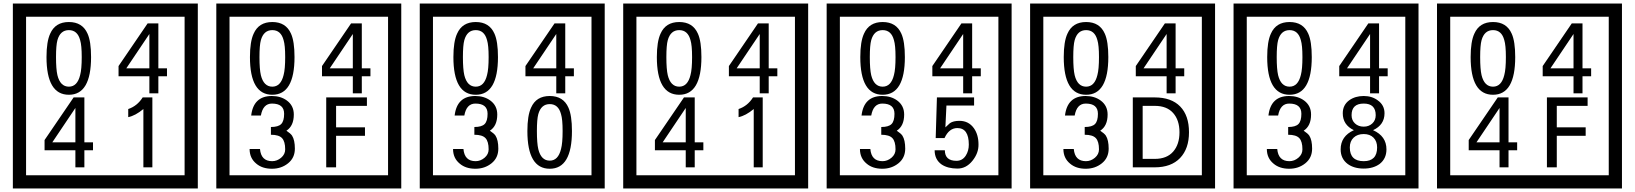

<svg xmlns="http://www.w3.org/2000/svg" viewBox="-20 -980 9280 1090"><path d="M1103 90H53V-960H1103ZM1028 15V-885H128V15ZM497 -656Q497 -442 371 -442Q244 -442 244 -656Q244 -744 265 -789Q294 -855 371 -855Q448 -855 477 -789Q497 -745 497 -656ZM444 -656Q444 -723 435 -752Q420 -809 371 -809Q322 -809 306 -752Q298 -723 298 -656Q298 -587 306 -553Q322 -488 371 -488Q419 -488 435 -554Q444 -587 444 -656ZM928 -547H879V-450H828V-547H653V-605L818 -847H879V-592H928ZM828 -592V-787L697 -592ZM508 -127H459V-30H408V-127H233V-185L398 -427H459V-172H508ZM408 -172V-367L277 -172ZM845 -30H794V-361Q748 -323 708 -315V-361Q759 -378 790 -427H845Z M2258 90H1208V-960H2258ZM2183 15V-885H1283V15ZM1652 -656Q1652 -442 1526 -442Q1399 -442 1399 -656Q1399 -744 1420 -789Q1449 -855 1526 -855Q1603 -855 1632 -789Q1652 -745 1652 -656ZM1599 -656Q1599 -723 1590 -752Q1575 -809 1526 -809Q1477 -809 1461 -752Q1453 -723 1453 -656Q1453 -587 1461 -553Q1477 -488 1526 -488Q1574 -488 1590 -554Q1599 -587 1599 -656ZM2083 -547H2034V-450H1983V-547H1808V-605L1973 -847H2034V-592H2083ZM1983 -592V-787L1852 -592ZM1654 -136Q1654 -84 1615.5 -53Q1577 -22 1524 -22Q1469 -22 1435 -51Q1397 -82 1397 -134H1456Q1462 -65 1525 -65Q1553 -65 1576 -84.5Q1599 -104 1599 -132Q1599 -177 1581 -196Q1563 -215 1518 -215V-259Q1560 -259 1576.5 -276Q1593 -293 1593 -334Q1593 -392 1524 -392Q1473 -392 1461 -324H1406Q1419 -435 1523 -435Q1574 -435 1609 -409Q1648 -380 1648 -330Q1648 -265 1606 -238Q1630 -222 1638 -210Q1654 -185 1654 -136ZM2063 -379H1888V-257H2052V-209H1888V-30H1832V-427H2063Z M3413 90H2363V-960H3413ZM3338 15V-885H2438V15ZM2807 -656Q2807 -442 2681 -442Q2554 -442 2554 -656Q2554 -744 2575 -789Q2604 -855 2681 -855Q2758 -855 2787 -789Q2807 -745 2807 -656ZM2754 -656Q2754 -723 2745 -752Q2730 -809 2681 -809Q2632 -809 2616 -752Q2608 -723 2608 -656Q2608 -587 2616 -553Q2632 -488 2681 -488Q2729 -488 2745 -554Q2754 -587 2754 -656ZM3238 -547H3189V-450H3138V-547H2963V-605L3128 -847H3189V-592H3238ZM3138 -592V-787L3007 -592ZM2809 -136Q2809 -84 2770.5 -53Q2732 -22 2679 -22Q2624 -22 2590 -51Q2552 -82 2552 -134H2611Q2617 -65 2680 -65Q2708 -65 2731 -84.5Q2754 -104 2754 -132Q2754 -177 2736 -196Q2718 -215 2673 -215V-259Q2715 -259 2731.5 -276Q2748 -293 2748 -334Q2748 -392 2679 -392Q2628 -392 2616 -324H2561Q2574 -435 2678 -435Q2729 -435 2764 -409Q2803 -380 2803 -330Q2803 -265 2761 -238Q2785 -222 2793 -210Q2809 -185 2809 -136ZM3227 -236Q3227 -22 3101 -22Q2974 -22 2974 -236Q2974 -324 2995 -369Q3024 -435 3101 -435Q3178 -435 3207 -369Q3227 -325 3227 -236ZM3174 -236Q3174 -303 3165 -332Q3150 -389 3101 -389Q3052 -389 3036 -332Q3028 -303 3028 -236Q3028 -167 3036 -133Q3052 -68 3101 -68Q3149 -68 3165 -134Q3174 -167 3174 -236Z M4568 90H3518V-960H4568ZM4493 15V-885H3593V15ZM3962 -656Q3962 -442 3836 -442Q3709 -442 3709 -656Q3709 -744 3730 -789Q3759 -855 3836 -855Q3913 -855 3942 -789Q3962 -745 3962 -656ZM3909 -656Q3909 -723 3900 -752Q3885 -809 3836 -809Q3787 -809 3771 -752Q3763 -723 3763 -656Q3763 -587 3771 -553Q3787 -488 3836 -488Q3884 -488 3900 -554Q3909 -587 3909 -656ZM4393 -547H4344V-450H4293V-547H4118V-605L4283 -847H4344V-592H4393ZM4293 -592V-787L4162 -592ZM3973 -127H3924V-30H3873V-127H3698V-185L3863 -427H3924V-172H3973ZM3873 -172V-367L3742 -172ZM4310 -30H4259V-361Q4213 -323 4173 -315V-361Q4224 -378 4255 -427H4310Z M5723 90H4673V-960H5723ZM5648 15V-885H4748V15ZM5117 -656Q5117 -442 4991 -442Q4864 -442 4864 -656Q4864 -744 4885 -789Q4914 -855 4991 -855Q5068 -855 5097 -789Q5117 -745 5117 -656ZM5064 -656Q5064 -723 5055 -752Q5040 -809 4991 -809Q4942 -809 4926 -752Q4918 -723 4918 -656Q4918 -587 4926 -553Q4942 -488 4991 -488Q5039 -488 5055 -554Q5064 -587 5064 -656ZM5548 -547H5499V-450H5448V-547H5273V-605L5438 -847H5499V-592H5548ZM5448 -592V-787L5317 -592ZM5119 -136Q5119 -84 5080.5 -53Q5042 -22 4989 -22Q4934 -22 4900 -51Q4862 -82 4862 -134H4921Q4927 -65 4990 -65Q5018 -65 5041 -84.5Q5064 -104 5064 -132Q5064 -177 5046 -196Q5028 -215 4983 -215V-259Q5025 -259 5041.5 -276Q5058 -293 5058 -334Q5058 -392 4989 -392Q4938 -392 4926 -324H4871Q4884 -435 4988 -435Q5039 -435 5074 -409Q5113 -380 5113 -330Q5113 -265 5071 -238Q5095 -222 5103 -210Q5119 -185 5119 -136ZM5535 -160Q5536 -111 5500.5 -67Q5465 -23 5416 -23Q5361 -23 5326 -46Q5286 -74 5286 -127H5344Q5344 -67 5410 -67Q5444 -67 5463 -97Q5480 -124 5480 -159Q5480 -253 5415 -253Q5368 -253 5342 -196H5292L5299 -427H5510V-381H5353L5347 -257Q5360 -269 5373 -281Q5392 -294 5427 -294Q5479 -294 5509 -252Q5535 -215 5535 -160Z M6878 90H5828V-960H6878ZM6803 15V-885H5903V15ZM6272 -656Q6272 -442 6146 -442Q6019 -442 6019 -656Q6019 -744 6040 -789Q6069 -855 6146 -855Q6223 -855 6252 -789Q6272 -745 6272 -656ZM6219 -656Q6219 -723 6210 -752Q6195 -809 6146 -809Q6097 -809 6081 -752Q6073 -723 6073 -656Q6073 -587 6081 -553Q6097 -488 6146 -488Q6194 -488 6210 -554Q6219 -587 6219 -656ZM6703 -547H6654V-450H6603V-547H6428V-605L6593 -847H6654V-592H6703ZM6603 -592V-787L6472 -592ZM6274 -136Q6274 -84 6235.5 -53Q6197 -22 6144 -22Q6089 -22 6055 -51Q6017 -82 6017 -134H6076Q6082 -65 6145 -65Q6173 -65 6196 -84.5Q6219 -104 6219 -132Q6219 -177 6201 -196Q6183 -215 6138 -215V-259Q6180 -259 6196.5 -276Q6213 -293 6213 -334Q6213 -392 6144 -392Q6093 -392 6081 -324H6026Q6039 -435 6143 -435Q6194 -435 6229 -409Q6268 -380 6268 -330Q6268 -265 6226 -238Q6250 -222 6258 -210Q6274 -185 6274 -136ZM6730 -229Q6730 -136 6679.5 -83Q6629 -30 6535 -30H6411V-427H6535Q6630 -427 6680 -375.5Q6730 -324 6730 -229ZM6676 -229Q6676 -298 6640 -338.5Q6604 -379 6536 -379H6467V-78H6536Q6604 -78 6640 -119Q6676 -160 6676 -229Z M8033 90H6983V-960H8033ZM7958 15V-885H7058V15ZM7427 -656Q7427 -442 7301 -442Q7174 -442 7174 -656Q7174 -744 7195 -789Q7224 -855 7301 -855Q7378 -855 7407 -789Q7427 -745 7427 -656ZM7374 -656Q7374 -723 7365 -752Q7350 -809 7301 -809Q7252 -809 7236 -752Q7228 -723 7228 -656Q7228 -587 7236 -553Q7252 -488 7301 -488Q7349 -488 7365 -554Q7374 -587 7374 -656ZM7858 -547H7809V-450H7758V-547H7583V-605L7748 -847H7809V-592H7858ZM7758 -592V-787L7627 -592ZM7429 -136Q7429 -84 7390.5 -53Q7352 -22 7299 -22Q7244 -22 7210 -51Q7172 -82 7172 -134H7231Q7237 -65 7300 -65Q7328 -65 7351 -84.5Q7374 -104 7374 -132Q7374 -177 7356 -196Q7338 -215 7293 -215V-259Q7335 -259 7351.5 -276Q7368 -293 7368 -334Q7368 -392 7299 -392Q7248 -392 7236 -324H7181Q7194 -435 7298 -435Q7349 -435 7384 -409Q7423 -380 7423 -330Q7423 -265 7381 -238Q7405 -222 7413 -210Q7429 -185 7429 -136ZM7851 -132Q7851 -79 7812 -49Q7776 -23 7722 -23Q7667 -23 7631 -49Q7591 -79 7591 -132Q7591 -207 7666 -241Q7603 -271 7603 -337Q7603 -384 7640 -411Q7674 -435 7722 -435Q7769 -435 7802 -410Q7840 -383 7840 -337Q7840 -271 7775 -241Q7851 -207 7851 -132ZM7790 -326Q7790 -392 7722 -392Q7653 -392 7653 -326Q7653 -297 7672.5 -279Q7692 -261 7722 -261Q7751 -261 7770.5 -279Q7790 -297 7790 -326ZM7798 -143Q7798 -178 7777.5 -198.5Q7757 -219 7722 -219Q7686 -219 7664.5 -198.5Q7643 -178 7643 -143Q7643 -65 7722 -65Q7798 -65 7798 -143Z M9188 90H8138V-960H9188ZM9113 15V-885H8213V15ZM8582 -656Q8582 -442 8456 -442Q8329 -442 8329 -656Q8329 -744 8350 -789Q8379 -855 8456 -855Q8533 -855 8562 -789Q8582 -745 8582 -656ZM8529 -656Q8529 -723 8520 -752Q8505 -809 8456 -809Q8407 -809 8391 -752Q8383 -723 8383 -656Q8383 -587 8391 -553Q8407 -488 8456 -488Q8504 -488 8520 -554Q8529 -587 8529 -656ZM9013 -547H8964V-450H8913V-547H8738V-605L8903 -847H8964V-592H9013ZM8913 -592V-787L8782 -592ZM8593 -127H8544V-30H8493V-127H8318V-185L8483 -427H8544V-172H8593ZM8493 -172V-367L8362 -172ZM8993 -379H8818V-257H8982V-209H8818V-30H8762V-427H8993Z"/></svg>

Font: Unicode BMP Fallback SIL
Style: Regular
Weight: 400
Foundry: NRSI, SIL International
Version: Version 5.1 Based on Unicode 5.1